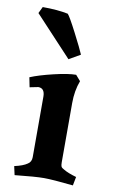

<svg xmlns="http://www.w3.org/2000/svg" viewBox="-81 -729 460 782"><g transform="rotate(10 149.0 -338.0)"><path d="M217 -321V-76Q217 -63 219.5 -58Q222 -53 232 -48Q250 -37 285 -27L278 9Q192 0 157 0Q122 0 37 9L29 -27Q65 -35 82 -47Q97 -56 97 -76V-326Q97 -361 70 -361L35 -354L27 -394Q63 -409 122 -423Q181 -437 213 -437L233 -414Q217 -372 217 -321ZM18 -658 31 -685Q93 -685 136 -676Q145 -667 177 -605Q209 -543 218 -521L171 -494Z"/></g></svg>

Font: Buenard
Style: Bold
Weight: 700
Foundry: FontFuror
Version: Version 1.002 2011